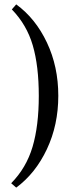

<svg xmlns="http://www.w3.org/2000/svg" viewBox="-20 -686 363 876"><path d="M54 170 31 150Q100 80 128.5 -16Q157 -112 157 -248.5Q157 -385 129.5 -479Q102 -573 34 -643L54 -666Q142 -602 194 -492Q246 -382 246 -249Q246 -116 194 -5.5Q142 105 54 170Z"/></svg>

Font: Buenard
Style: Regular
Weight: 400
Designer: Gustavo Ibarra
Foundry: FontFuror
Version: Version 1.001 2011